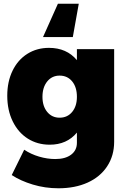

<svg xmlns="http://www.w3.org/2000/svg" viewBox="-20 -808 691 1031"><path d="M593 -544V-47Q593 28 555.5 85Q518 142 450.5 172.5Q383 203 294 203Q222 203 156 183Q90 163 43 132L110 -4Q146 20 190 33Q234 46 277 46Q331 46 362 22.5Q393 -1 393 -41V-96Q339 -31 247 -31Q181 -31 129.5 -63.5Q78 -96 48.5 -156Q19 -216 19 -294Q19 -370 47.5 -428.5Q76 -487 127 -519Q178 -551 243 -551Q338 -551 393 -485V-544ZM393 -288Q393 -340 367.5 -371Q342 -402 300 -402Q259 -402 233.5 -370.5Q208 -339 208 -288Q208 -238 233.5 -207Q259 -176 300 -176Q342 -176 367.5 -207Q393 -238 393 -288ZM371 -609H211L291 -788H403Z"/></svg>

Font: Gontserrat ExtraBold
Style: Regular
Weight: 800
Designer: Julieta Ulanovsky
Foundry: Julieta Ulanovsky
Version: Version 6.001